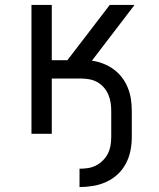

<svg xmlns="http://www.w3.org/2000/svg" viewBox="-20 -540 640 775"><path d="M301 215V141Q318 141 335 138.5Q352 136 367.5 128Q383 120 395.5 107.5Q408 95 415.5 80Q423 65 426 47.5Q429 30 429 13V-92Q429 -109 426.5 -125.5Q424 -142 417.5 -157.5Q411 -173 400 -186Q389 -199 374.5 -207.5Q360 -216 343 -219.5Q326 -223 309 -223H189V0H107V-520H189V-297H252L423 -520H523L351 -295Q374 -292 397 -283Q420 -274 439 -260Q458 -246 472.5 -227Q487 -208 496 -185.5Q505 -163 508.5 -139.5Q512 -116 512 -92V13Q512 41 506.5 68.5Q501 96 488 120.5Q475 145 454.5 164Q434 183 408.5 194.5Q383 206 355.5 210.5Q328 215 301 215Z"/></svg>

Font: Nova
Style: Regular
Weight: 400
Monospace: yes
Designer: Belleve Invis
Foundry: Belleve Invis
Version: Version 24.1.4; ttfautohint (v1.8.4)